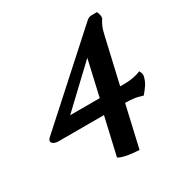

<svg xmlns="http://www.w3.org/2000/svg" viewBox="-184 -821 921 961"><g transform="rotate(-30 277.0 -340.0)"><path d="M502 -213Q488 -217 477.5 -220Q467 -223 456 -224.5Q445 -226 432.5 -227Q420 -228 403 -228L348 12Q319 11 286 6Q253 1 231 -11L281 -228H16Q9 -228 0.5 -230.5Q-8 -233 -13.5 -237.5Q-19 -242 -19.5 -249.5Q-20 -257 -10 -267L448 -680Q462 -692 474 -691.5Q486 -691 508 -692Q512 -684 515 -673Q518 -662 515 -651Q507 -641 498 -621Q489 -601 483 -572L423 -312H447Q476 -312 501.5 -317Q527 -322 543 -330Q548 -322 550.5 -312Q553 -302 551 -297Q545 -271 531.5 -251Q518 -231 502 -213ZM352 -518 134 -312H305Z"/></g></svg>

Font: Lusitana
Style: Bold Italic
Weight: 700
Designer: Ana Paula Megda
Foundry: Ana Paula Megda
Version: Version 1.000; ttfautohint (v1.1) -l 8 -r 50 -G 200 -x 14 -D